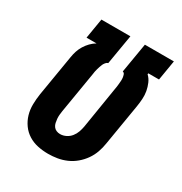

<svg xmlns="http://www.w3.org/2000/svg" viewBox="-173 -863 946 998"><g transform="rotate(30 300.0 -363.5)"><path d="M256 8Q224 8 193.5 1.5Q163 -5 137.5 -21Q112 -37 94.5 -61.5Q77 -86 68.5 -115Q60 -144 60.5 -176Q61 -208 66 -240L107 -486Q110 -505 116 -523.5Q122 -542 132.5 -559Q143 -576 157 -590.5Q171 -605 188 -615H128L148 -735H322L292 -557Q284 -555 278 -547.5Q272 -540 268.5 -532.5Q265 -525 262.5 -516.5Q260 -508 257.5 -500Q255 -492 253.5 -483.5Q252 -475 251 -467L210 -221Q208 -209 207 -197Q206 -185 207 -173.5Q208 -162 210.5 -150.5Q213 -139 219.5 -130Q226 -121 236.5 -116.5Q247 -112 259 -112Q277 -112 294 -120.5Q311 -129 322.5 -143.5Q334 -158 340 -175Q346 -192 349 -209L389 -456Q391 -465 392 -474Q393 -483 394 -492Q395 -501 395.5 -510.5Q396 -520 395 -528.5Q394 -537 391 -546Q388 -555 379 -557L409 -735H583L563 -615H499L498 -609Q514 -594 523 -573Q532 -552 536 -530Q540 -508 538.5 -484Q537 -460 533 -436L492 -190Q488 -163 478.5 -136Q469 -109 452.5 -85.5Q436 -62 413.5 -43Q391 -24 364.5 -12.5Q338 -1 310.5 3.5Q283 8 256 8Z"/></g></svg>

Font: Iosevka Curly Slab HvExObl
Style: Regular
Weight: 900
Width: 7
Italic angle: -9°
Monospace: yes
Designer: Belleve Invis
Foundry: Belleve Invis
Version: Version 11.1.0; ttfautohint (v1.8.3)